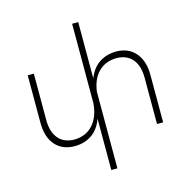

<svg xmlns="http://www.w3.org/2000/svg" viewBox="-135 -901 1226 1243"><g transform="rotate(-15 478.0 -279.0)"><path d="M862 -318V0H821V-310Q821 -391 783 -435.5Q745 -480 675 -480Q601 -478 555.5 -431.5Q510 -385 499 -303V211H458V-133Q435 -68 387 -34Q339 0 272 1Q188 1 141 -53Q94 -107 94 -203V-521H135V-211Q135 -130 173 -85.5Q211 -41 281 -41Q358 -43 404.5 -95Q451 -147 458 -237V-769H499V-392Q523 -455 570 -487.5Q617 -520 684 -522Q767 -522 814.5 -467.5Q862 -413 862 -318Z"/></g></svg>

Font: Montserrat arm2 ExtraLight
Style: Regular
Weight: 275
Designer: Julieta Ulanovsky
Foundry: Julieta Ulanovsky
Version: Version 6.000